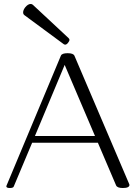

<svg xmlns="http://www.w3.org/2000/svg" viewBox="-20 -945 691 977"><path d="M605 11.7Q576.7 11.7 570.8 -1.5L478 -218.8H143.6L49.8 4.4Q46.9 11.7 29.8 11.7Q12.2 11.7 12.2 2.9Q12.2 2.4 13.2 -0.5L290 -662.1Q295.4 -674.3 324.2 -674.3Q353.5 -674.3 358.9 -661.1L636.7 -10.3Q638.7 -6.3 638.7 -4.4Q638.7 11.7 605 11.7ZM463.4 -252.9 309.1 -614.7 157.7 -252.9ZM311.5 -717.8Q308.1 -717.8 303.7 -720.7L104.5 -867.7Q97.7 -872.6 97.7 -881.8Q97.7 -893.6 107.9 -907.2Q122.1 -924.8 136.2 -924.8Q143.1 -924.8 147.9 -919.9L329.1 -751Q333.5 -746.6 333.5 -742.2Q333.5 -736.3 326.2 -727.1Q318.8 -717.8 311.5 -717.8Z"/></svg>

Font: Gayathri Thin
Style: Regular
Weight: 100
Designer: Binoy Dominic <binoy.domenic@gmail.com>
Foundry: SMC
Version: Version 1.000